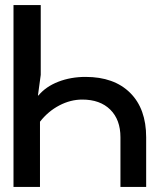

<svg xmlns="http://www.w3.org/2000/svg" viewBox="-20 -734 628 754"><path d="M140 -440 129 -359H131Q160 -394 209 -413Q258 -432 316 -432Q428 -432 491 -369.5Q554 -307 554 -195V0H453V-195Q453 -264 413 -303.5Q373 -343 303 -343Q257 -343 213 -320Q169 -297 137 -256V0H33V-714H140Z"/></svg>

Font: Non Bureau
Style: Regular
Weight: 400
Designer: Jona Saucedo
Foundry: Non Foundry
Version: Version 1.000; ttfautohint (v1.8.4)